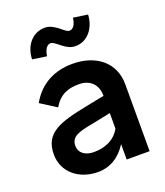

<svg xmlns="http://www.w3.org/2000/svg" viewBox="-140 -847 817 952"><g transform="rotate(-20 268.5 -371.5)"><path d="M367 -337V-336L272 -317C120 -287 36 -260 36 -147C36 -53 113 10 214 10C276 10 329 -21 367 -81V0H488V-354C488 -468 400 -538 276 -538C184 -538 103 -501 53 -412L136 -359C170 -416 214 -432 271 -432C332 -432 367 -394 367 -337ZM96 -627 171 -616C176 -652 191 -671 209 -671C220 -671 230 -663 255 -643C279 -625 296 -615 322 -615C387 -615 430 -673 433 -741L357 -752C353 -716 338 -697 320 -697C308 -697 297 -707 274 -726C250 -743 233 -753 208 -753C141 -753 98 -696 96 -627ZM151 -151C151 -200 195 -211 265 -224L367 -245V-163C339 -112 287 -90 228 -90C184 -90 151 -111 151 -151Z"/></g></svg>

Font: Easer Grotesk Medium
Style: Regular
Weight: 500
Designer: Boardeaser, Bonnie Shaver-Troup, Thomas Jockin
Foundry: Lexend
Version: Version 1.001;Glyphs 3.1.2 (3151)